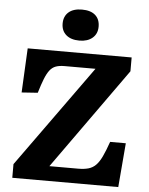

<svg xmlns="http://www.w3.org/2000/svg" viewBox="-61 -987 806 1036"><g transform="rotate(5 342.0 -468.5)"><path d="M45 0V-74L441 -625H273Q245 -625 226 -618Q207 -611 193.5 -593.5Q180 -576 168 -546Q156 -516 142 -469L55 -463L67 -703H630V-628L239 -80H395Q427 -80 450 -86.5Q473 -93 490 -110Q507 -127 522 -158.5Q537 -190 554 -239H639L619 0ZM341 -769Q295 -769 269 -791.5Q243 -814 243 -853Q243 -892 268.5 -914.5Q294 -937 341 -937Q388 -937 413 -915Q438 -893 438 -853Q438 -814 411.5 -791.5Q385 -769 341 -769Z"/></g></svg>

Font: Literata 18pt
Style: Bold
Weight: 700
Designer: Latin by Veronika Burian and Jose Scaglione. Greek by Irene Vlachou. Cyrillic by Vera Evstafieva.
Foundry: TypeTogether
Version: Version 3.103;gftools[0.9.29]